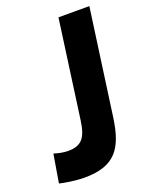

<svg xmlns="http://www.w3.org/2000/svg" viewBox="-149 -798 693 882"><g transform="rotate(-20 197.0 -356.5)"><path d="M327 -204 399 -723H248L182 -244C171 -164 148 -131 81 -131C53 -131 29 -138 12 -143L-11 -5C12 1 66 10 110 10C261 10 307 -63 327 -204Z"/></g></svg>

Font: United Sans
Style: Bold Italic
Weight: 700
Italic angle: -8°
Designer: Pablo Impallari, Rodrigo Fuenzalida (Modified by Dan O. Williams)
Version: Version 1.000;PS 001.000;hotconv 1.0.88;makeotf.lib2.5.64775